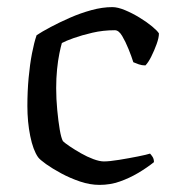

<svg xmlns="http://www.w3.org/2000/svg" viewBox="-20 -520 489 540"><path d="M260 0Q233 0 205 -9.5Q177 -19 152 -32.5Q127 -46 109.5 -58.5Q92 -71 87 -78Q73 -98 65 -137.5Q57 -177 57 -222Q57 -263 60.5 -301Q64 -339 70 -370Q76 -401 83 -421Q98 -431 122.5 -444Q147 -457 176.5 -470Q206 -483 237 -491.5Q268 -500 296 -500Q311 -500 331.5 -491.5Q352 -483 372.5 -470.5Q393 -458 408 -445.5Q423 -433 427 -426Q427 -414 420.5 -396Q414 -378 405.5 -361Q397 -344 389 -336Q379 -336 370.5 -339Q362 -342 355 -345Q350 -361 341.5 -382Q333 -403 323.5 -419Q314 -435 303 -435Q270 -435 240 -428Q210 -421 187.5 -413Q165 -405 154 -399Q151 -389 147 -369.5Q143 -350 140.5 -325Q138 -300 138 -272Q138 -242 141 -210.5Q144 -179 148 -155.5Q152 -132 157 -123Q162 -118 176 -108.5Q190 -99 207.5 -89Q225 -79 242.5 -72.5Q260 -66 272 -66Q288 -66 315.5 -70.5Q343 -75 368 -80Q393 -85 402 -88Q405 -85 409 -79Q413 -73 413 -64Q393 -48 368.5 -33.5Q344 -19 317 -9.5Q290 0 260 0Z"/></svg>

Font: Texturina 12pt Light
Style: Regular
Weight: 300
Designer: Guillermo Torres Carreño
Foundry: Omnibus-Type
Version: Version 1.002